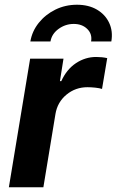

<svg xmlns="http://www.w3.org/2000/svg" viewBox="-20 -795 495 815"><path d="M17.6 0 107.9 -545.9H249.5L234.4 -450.7H240.2Q263.2 -501 302.7 -527.1Q342.3 -553.2 388.2 -553.2Q413.1 -553.2 435.1 -548.3L413.1 -417.5Q402.8 -420.9 384.8 -422.9Q366.7 -424.8 351.1 -424.8Q300.3 -424.8 262 -393.1Q223.6 -361.3 215.3 -310.5L164.1 0ZM306.6 -774.9Q356 -774.9 391.4 -754.2Q426.8 -733.4 443.4 -698Q460 -662.6 452.6 -619.1H366.7Q372.1 -650.9 350.3 -672.1Q328.6 -693.4 293 -693.4Q257.8 -693.4 228.8 -672.4Q199.7 -651.4 194.3 -619.1H108.9Q116.2 -662.6 144.5 -698Q172.9 -733.4 215.1 -754.2Q257.3 -774.9 306.6 -774.9Z"/></svg>

Font: Inter
Style: Bold Italic
Weight: 700
Italic angle: -9.39999°
Designer: Rasmus Andersson
Foundry: rsms
Version: Version 4.001;git-9221beed3